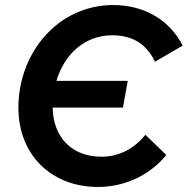

<svg xmlns="http://www.w3.org/2000/svg" viewBox="-20 -728 745 762"><path d="M369 14C478 14 577 -35 640 -113L557 -193C513 -138 452 -106 383 -106C265 -106 191 -183 189 -301H468L487 -407H204C234 -509 313 -588 426 -588C510 -588 564 -549 595 -483L705 -547C649 -656 544 -708 430 -708C208 -708 53 -516 53 -301C53 -113 184 14 369 14Z"/></svg>

Font: Fixel Display 20240404 SemiBold
Style: Italic
Weight: 600
Italic angle: -10°
Designer: AlfaBravo + MacPaw
Foundry: Kyrylo Tkachov, Marchela Mozhyna, Serhii Makarenko, Maria Weinstein, Zakhar Kryvoshyya
Version: Version 1.211;Glyphs 3.2 (3225)